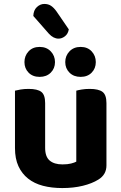

<svg xmlns="http://www.w3.org/2000/svg" viewBox="-20 -939 616 974"><path d="M520 -100Q520 -53 479 -28Q447 -8 400 3.5Q353 15 296 15Q242 15 198 3.5Q154 -8 122.5 -33Q91 -58 73.5 -96Q56 -134 56 -188V-479Q67 -482 85 -485Q103 -488 125 -488Q170 -488 189.5 -473Q209 -458 209 -416V-189Q209 -144 232 -124.5Q255 -105 297 -105Q323 -105 340.5 -109.5Q358 -114 367 -119V-479Q377 -482 395 -485Q413 -488 435 -488Q480 -488 500 -473Q520 -458 520 -416ZM259 -624Q259 -592 237.5 -570.5Q216 -549 181 -549Q146 -549 125 -570.5Q104 -592 104 -624Q104 -656 125 -678.5Q146 -701 181 -701Q216 -701 237.5 -678.5Q259 -656 259 -624ZM466 -624Q466 -592 445 -570.5Q424 -549 389 -549Q354 -549 332.5 -570.5Q311 -592 311 -624Q311 -656 332.5 -678.5Q354 -701 389 -701Q424 -701 445 -678.5Q466 -656 466 -624ZM149 -858Q150 -887 167 -903Q184 -919 205 -919Q225 -919 239 -909.5Q253 -900 266 -882L329 -790Q325 -767 309.5 -755Q294 -743 277 -743Q251 -743 228 -768Z"/></svg>

Font: Baloo Tammudu 2
Style: Bold
Weight: 700
Designer: Maithili Shingre, Omkar Shende and Ek Type
Foundry: Ek Type
Version: Version 1.640;hotconv 1.0.111;makeotfexe 2.5.65597; ttfautoh